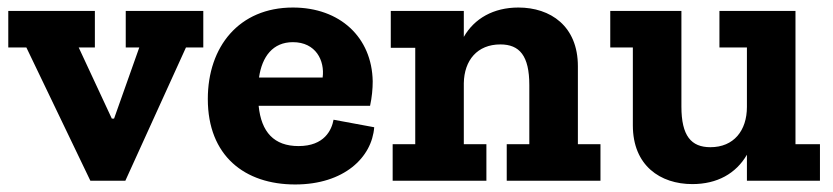

<svg xmlns="http://www.w3.org/2000/svg" viewBox="-20 -480 2212 510"><path d="M520 -354V-451H314V-354H350L283 -165H277L189 -354H232V-451H2V-354H50L220 0H313L474 -354Z M974 -142 866 -162C861 -135 842 -92 773 -92C708 -92 674 -129 667 -199H963C968 -222 970 -244 970 -264C968 -381 883 -460 758 -460C615 -460 532 -356 532 -217C532 -66 630 10 764 10C894 10 968 -62 974 -142ZM837 -274H668C676 -330 705 -368 758 -368C819 -368 843 -319 837 -274Z M1575 0V-97H1515V-304C1515 -411 1442 -460 1357 -460C1291 -460 1240 -431 1212 -382V-451H1018V-353H1083V-97H1023V0H1272V-97H1212V-259C1213 -320 1248 -362 1309 -362C1360 -362 1386 -332 1386 -254V-97H1326V0Z M2158 0V-97H2093V-451H1891V-354H1964V-196C1964 -133 1929 -89 1867 -89C1816 -89 1790 -119 1790 -197V-451H1601V-354H1661V-147C1661 -40 1734 9 1819 9C1885 9 1935 -19 1964 -69V0Z"/></svg>

Font: Zilla Slab Bold
Style: Regular
Weight: 700
Designer: Typotheque.com
Foundry: Typotheque type foundry
Version: Version 1.3; 2018